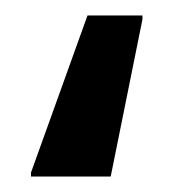

<svg xmlns="http://www.w3.org/2000/svg" viewBox="-20 -38 222 248"><path d="M20 185V190H123L164 -13V-18H93Z"/></svg>

Font: Saira UNSAM Medium
Style: Regular
Weight: 500
Designer: Hector Gatti with collaboration of the Omnibus-Type team
Foundry: Omnibus-Type
Version: Version 0.072;PS 000.072;hotconv 1.0.88;makeotf.lib2.5.64775